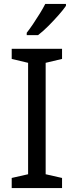

<svg xmlns="http://www.w3.org/2000/svg" viewBox="-20 -964 379 984"><path d="M298 0H40V-52L124 -71V-642L40 -662V-714H298V-662L214 -642V-71L298 -52ZM318 -934Q306 -916 281 -887.5Q256 -859 227.5 -830.5Q199 -802 175 -784H117V-796Q132 -815 149.5 -841Q167 -867 184 -894.5Q201 -922 212 -944H318Z"/></svg>

Font: Noto Sans Tamil Supplement
Style: Regular
Weight: 400
Designer: Ek Type
Foundry: Ek Type
Version: Version 2.001; ttfautohint (v1.8.4.7-5d5b)